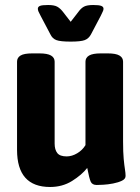

<svg xmlns="http://www.w3.org/2000/svg" viewBox="-20 -738 560 766"><path d="M180 8Q48 8 48 -140V-492Q48 -508 62 -516.5Q76 -525 109 -525H137Q169 -525 183.5 -516.5Q198 -508 198 -492V-165Q198 -141 208.5 -127.5Q219 -114 246 -114Q267 -114 288 -126.5Q309 -139 321 -159V-492Q321 -508 335.5 -516.5Q350 -525 382 -525H410Q442 -525 456.5 -516.5Q471 -508 471 -492V-174Q471 -130 473.5 -104Q476 -78 478.5 -62.5Q481 -47 481 -36Q481 -24 466.5 -17Q452 -10 431.5 -6Q411 -2 392.5 -1Q374 0 366 0Q348 0 342 -13Q336 -26 328 -68Q306 -40 267.5 -16Q229 8 180 8ZM352 -718Q375 -718 384 -714.5Q393 -711 393 -703Q393 -698 390 -692Q387 -686 382 -675L343 -601Q334 -584 318 -578Q302 -572 262 -572Q221 -572 205 -578Q189 -584 181 -601L142 -675Q136 -686 133.5 -692Q131 -698 131 -703Q131 -711 139.5 -714.5Q148 -718 172 -718Q196 -718 208 -711.5Q220 -705 231 -691L262 -651L293 -691Q303 -705 315 -711.5Q327 -718 352 -718Z"/></svg>

Font: Asap Semi Condensed
Style: Bold
Weight: 700
Width: 4
Designer: Pablo Cosgaya
Foundry: Omnibus-Type
Version: Version 3.001; ttfautohint (v1.8.4.7-5d5b)